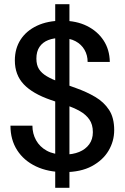

<svg xmlns="http://www.w3.org/2000/svg" viewBox="-20 -811 596 918"><path d="M244 87V-791H312V87ZM287 12Q210 12 152 -15.5Q94 -43 62 -93Q30 -143 30 -210H135Q135 -172 152.5 -140.5Q170 -109 203.5 -90.5Q237 -72 287 -72Q328 -72 358.5 -84.5Q389 -97 406.5 -121Q424 -145 424 -179Q424 -216 407 -240Q390 -264 361.5 -280Q333 -296 297 -308Q261 -320 223 -333Q136 -363 93.5 -408Q51 -453 51 -522Q51 -579 78.5 -621.5Q106 -664 157 -688Q208 -712 277 -712Q345 -712 395.5 -687Q446 -662 475 -618Q504 -574 505 -515H399Q399 -547 384 -573Q369 -599 341 -614Q313 -629 272 -629Q238 -630 211 -619.5Q184 -609 169 -587Q154 -565 154 -531Q154 -500 166.5 -480.5Q179 -461 203.5 -446.5Q228 -432 263 -419Q298 -406 343 -390Q394 -372 435.5 -347.5Q477 -323 501.5 -285.5Q526 -248 526 -189Q526 -136 499 -90.5Q472 -45 419 -16.5Q366 12 287 12Z"/></svg>

Font: DM Sans 9pt 36pt Medium
Style: Regular
Weight: 500
Version: Version 4.004;gftools[0.9.30]